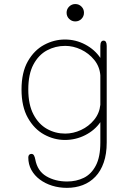

<svg xmlns="http://www.w3.org/2000/svg" viewBox="-20 -682 659 950"><path d="M311 247.5Q272.5 247.5 238 236.8Q203.5 226 177 206.2Q150.5 186.5 135.2 158.8Q120 131 120 97Q120 88.5 124.2 84Q128.5 79.5 135.5 79.5Q144 79.5 148.2 87.2Q152.5 95 154.5 106.5Q165 164 209 190Q253 216 312 216Q357.5 216 394.8 197.8Q432 179.5 454.2 137Q476.5 94.5 476.5 23V-77.5Q449 -37.5 402 -13.5Q355 10.5 301 10.5Q247.5 10.5 198.2 -16.5Q149 -43.5 117.8 -99Q86.5 -154.5 86.5 -239Q86.5 -324 117.8 -378.8Q149 -433.5 198.2 -460Q247.5 -486.5 301 -486.5Q355 -486.5 402 -461.5Q449 -436.5 476.5 -395.5V-454.5Q476.5 -481 492.5 -481Q508 -481 508 -454.5V23Q508 80 493.2 122.2Q478.5 164.5 452 192.2Q425.5 220 389.5 233.8Q353.5 247.5 311 247.5ZM302.5 -21Q342.5 -21 380.8 -38.8Q419 -56.5 445.5 -88.8Q472 -121 476.5 -163.5V-309.5Q473 -353 446.2 -385.8Q419.5 -418.5 381 -436.8Q342.5 -455 302.5 -455Q254 -455 212.5 -432.8Q171 -410.5 145.5 -363Q120 -315.5 120 -239Q120 -164.5 145.5 -116Q171 -67.5 212.5 -44.2Q254 -21 302.5 -21ZM352.5 -576Q335 -576 322.2 -588.5Q309.5 -601 309.5 -619Q309.5 -637 322.2 -649.5Q335 -662 352.5 -662Q370.5 -662 383 -649.5Q395.5 -637 395.5 -619Q395.5 -601 383 -588.5Q370.5 -576 352.5 -576Z"/></svg>

Font: Sono Monospace ExtraLight
Style: Regular
Weight: 250
Version: Version 2.112